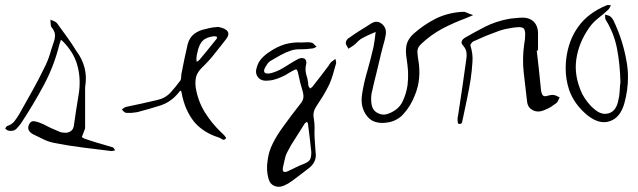

<svg xmlns="http://www.w3.org/2000/svg" viewBox="-25 -546 2479 746"><path d="M305.7 -55.7Q305.7 -51.8 305.7 -47.9Q304.7 -43 302.7 -39.1Q300.8 -33.2 296.9 -23.4Q292 -13.7 293.9 -12.7Q301.8 -6.8 310.5 -4.9Q318.4 -2 328.1 1Q348.6 7.8 370.1 13.7Q391.6 19.5 413.1 26.4Q416 27.3 418 31.2Q419.9 35.2 422.9 38.1Q418.9 38.1 415 40Q411.1 41 408.2 41Q352.5 34.2 297.9 27.3Q242.2 20.5 188.5 9.8Q166 5.9 145.5 -3.9Q124 -14.6 103.5 -24.4Q93.8 -29.3 87.9 -38.1Q82 -47.9 86.9 -60.5Q93.8 -76.2 105.5 -75.2Q117.2 -74.2 128.9 -69.3Q145.5 -63.5 160.2 -54.7Q175.8 -46.9 190.4 -41Q199.2 -37.1 208 -33.2Q217.8 -30.3 226.6 -30.3Q238.3 -29.3 248 -35.2Q258.8 -41 261.7 -55.7Q266.6 -85.9 270.5 -116.2Q275.4 -146.5 280.3 -176.8Q290 -234.4 277.3 -285.2Q265.6 -335.9 224.6 -379.9Q221.7 -382.8 218.8 -385.7Q214.8 -388.7 211.9 -391.6Q210 -387.7 209 -382.8Q207 -378.9 206.1 -375Q185.5 -290 144.5 -213.9Q103.5 -137.7 55.7 -65.4Q46.9 -53.7 37.1 -43.9Q26.4 -35.2 8.8 -38.1Q4.9 -39.1 2 -41Q-1 -43.9 -4.9 -45.9Q-2.9 -48.8 -1 -52.7Q1 -55.7 3.9 -56.6Q21.5 -62.5 31.2 -75.2Q41 -87.9 49.8 -102.5Q74.2 -146.5 99.6 -191.4Q125 -236.3 147.5 -283.2Q160.2 -307.6 168 -333Q175.8 -359.4 184.6 -384.8Q189.5 -399.4 188.5 -413.1Q186.5 -426.8 175.8 -439.5Q171.9 -444.3 171.9 -453.1Q171.9 -461.9 170.9 -469.7Q176.8 -466.8 184.6 -463.9Q192.4 -460.9 196.3 -456.1Q215.8 -428.7 235.4 -402.3Q254.9 -375 272.5 -346.7Q294.9 -316.4 303.7 -282.2Q312.5 -247.1 305.7 -207Q305.7 -168.9 305.7 -131.8Q305.7 -93.8 305.7 -55.7Z M823.2 -441.4Q815.4 -440.4 802.7 -439.5Q789.1 -437.5 775.4 -433.6Q749 -428.7 730.5 -415Q710.9 -400.4 704.1 -374Q697.3 -345.7 691.4 -316.4Q685.5 -287.1 679.7 -257.8Q678.7 -252 678.7 -245.1Q678.7 -237.3 675.8 -233.4Q658.2 -209 637.7 -186.5Q617.2 -164.1 585 -157.2Q554.7 -150.4 525.4 -143.6Q495.1 -137.7 465.8 -130.9Q460.9 -129.9 457 -127Q452.1 -123 448.2 -120.1Q452.1 -117.2 456.1 -112.3Q460.9 -108.4 464.8 -107.4Q475.6 -107.4 486.3 -107.4Q498 -108.4 508.8 -110.4Q553.7 -122.1 596.7 -135.7Q640.6 -149.4 670.9 -188.5Q674.8 -194.3 677.7 -193.4Q679.7 -191.4 680.7 -185.5Q681.6 -181.6 682.6 -176.8Q682.6 -171.9 684.6 -167Q698.2 -110.4 731.4 -70.3Q765.6 -31.2 822.3 -12.7Q830.1 -10.7 837.9 -4.9Q840.8 -2.9 843.8 -2.9Q848.6 -2.9 853.5 -8.8Q854.5 -9.8 847.7 -18.6Q840.8 -26.4 835 -31.2Q796.9 -67.4 770.5 -110.4Q744.1 -153.3 735.4 -206.1Q732.4 -229.5 737.3 -249Q743.2 -267.6 761.7 -285.2Q787.1 -309.6 808.6 -336.9Q831.1 -365.2 852.5 -392.6Q862.3 -405.3 862.3 -415Q862.3 -419.9 859.4 -423.8Q852.5 -435.5 823.2 -441.4ZM741.2 -338.9Q748 -374 762.7 -387.7Q777.3 -402.3 807.6 -405.3Q810.5 -405.3 813.5 -404.3Q816.4 -403.3 819.3 -402.3Q817.4 -400.4 817.4 -397.5Q817.4 -394.5 815.4 -393.6Q798.8 -373 782.2 -352.5Q766.6 -333 750 -313.5Q748 -311.5 745.1 -309.6Q742.2 -307.6 739.3 -305.7Q739.3 -309.6 738.3 -313.5Q738.3 -316.4 738.3 -320.3Q738.3 -325.2 739.3 -330.1Q740.2 -335 741.2 -338.9Z M1186.5 -379.9Q1191.4 -378.9 1195.3 -374Q1200.2 -369.1 1205.1 -364.3Q1200.2 -362.3 1195.3 -359.4Q1190.4 -357.4 1185.5 -357.4Q1165 -354.5 1144.5 -354.5Q1124 -355.5 1105.5 -349.6Q1085 -342.8 1065.4 -332Q1045.9 -320.3 1026.4 -309.6Q1019.5 -305.7 1014.6 -298.8Q1009.8 -292 1005.9 -285.2Q998 -270.5 1002.9 -264.6Q1006.8 -258.8 1022.5 -260.7Q1033.2 -262.7 1043 -266.6Q1053.7 -270.5 1063.5 -275.4Q1081.1 -285.2 1097.7 -295.9Q1114.3 -306.6 1132.8 -316.4Q1137.7 -319.3 1144.5 -320.3Q1151.4 -321.3 1157.2 -318.4Q1161.1 -317.4 1164.1 -310.5Q1166 -302.7 1165 -298.8Q1159.2 -277.3 1165 -255.9Q1171.9 -235.4 1172.9 -214.8Q1172.9 -211.9 1175.8 -208Q1177.7 -205.1 1179.7 -202.1Q1182.6 -204.1 1185.5 -206.1Q1188.5 -208 1190.4 -210.9Q1206.1 -231.4 1221.7 -251Q1236.3 -270.5 1252 -291Q1253.9 -294.9 1256.8 -298.8Q1259.8 -302.7 1262.7 -305.7Q1266.6 -308.6 1270.5 -311.5Q1274.4 -314.5 1278.3 -317.4Q1279.3 -312.5 1280.3 -307.6Q1281.2 -304.7 1281.2 -302.7Q1281.2 -299.8 1280.3 -297.9Q1274.4 -277.3 1268.6 -256.8Q1262.7 -236.3 1253.9 -216.8Q1243.2 -195.3 1230.5 -173.8Q1217.8 -153.3 1204.1 -132.8Q1196.3 -121.1 1194.3 -110.4Q1191.4 -99.6 1194.3 -85.9Q1197.3 -67.4 1197.3 -48.8Q1196.3 -30.3 1197.3 -11.7Q1198.2 2.9 1199.2 16.6Q1200.2 30.3 1201.2 44.9Q1204.1 63.5 1198.2 78.1Q1192.4 92.8 1178.7 104.5Q1161.1 118.2 1144.5 130.9Q1127 143.6 1109.4 157.2Q1102.5 162.1 1094.7 167Q1086.9 170.9 1079.1 174.8Q1068.4 179.7 1057.6 179.7Q1049.8 179.7 1042 176.8Q1024.4 169.9 1018.6 149.4Q1013.7 132.8 1012.7 115.2Q1011.7 96.7 1014.6 79.1Q1018.6 43 1035.2 10.7Q1050.8 -20.5 1072.3 -49.8Q1089.8 -73.2 1107.4 -97.7Q1126 -122.1 1143.6 -144.5Q1151.4 -154.3 1153.3 -164.1Q1155.3 -173.8 1152.3 -186.5Q1146.5 -205.1 1141.6 -224.6Q1136.7 -244.1 1132.8 -263.7Q1129.9 -275.4 1126 -276.4Q1121.1 -276.4 1113.3 -271.5Q1098.6 -263.7 1085 -254.9Q1070.3 -247.1 1054.7 -241.2Q1043.9 -237.3 1031.2 -234.4Q1017.6 -232.4 1005.9 -232.4Q986.3 -233.4 976.6 -247.1Q969.7 -256.8 969.7 -268.6Q969.7 -274.4 971.7 -280.3Q976.6 -301.8 990.2 -317.4Q1003.9 -333 1022.5 -344.7Q1050.8 -364.3 1082 -374Q1114.3 -382.8 1146.5 -380.9Q1159.2 -380.9 1168.9 -381.8Q1170.9 -381.8 1172.9 -381.8Q1179.7 -381.8 1186.5 -379.9ZM1171.9 -62.5Q1171.9 -65.4 1170.9 -67.4Q1168.9 -70.3 1168 -72.3Q1165 -71.3 1163.1 -69.3Q1160.2 -68.4 1159.2 -66.4Q1141.6 -38.1 1124 -10.7Q1105.5 16.6 1090.8 45.9Q1084 58.6 1081.1 74.2Q1078.1 89.8 1074.2 105.5Q1072.3 118.2 1077.1 121.1Q1083 124 1093.8 119.1Q1108.4 112.3 1124 104.5Q1139.6 96.7 1155.3 90.8Q1172.9 84 1178.7 75.2Q1184.6 66.4 1184.6 44.9Q1181.6 19.5 1178.7 -7.8Q1175.8 -35.2 1171.9 -62.5Z M1780.3 -500Q1789.1 -496.1 1796.9 -493.2Q1805.7 -490.2 1813.5 -487.3Q1806.6 -484.4 1799.8 -481.4Q1792 -478.5 1786.1 -475.6Q1738.3 -458 1693.4 -434.6Q1648.4 -410.2 1611.3 -375Q1595.7 -360.4 1596.7 -343.8Q1597.7 -328.1 1600.6 -311.5Q1606.4 -277.3 1603.5 -243.2Q1600.6 -209 1587.9 -178.7Q1580.1 -157.2 1568.4 -137.7Q1556.6 -118.2 1542 -102.5Q1531.2 -89.8 1514.6 -81.1Q1498 -72.3 1481.4 -70.3Q1470.7 -68.4 1460.9 -68.4Q1420.9 -68.4 1400.4 -95.7Q1374 -129.9 1381.8 -179.7Q1388.7 -225.6 1402.3 -270.5Q1415 -315.4 1425.8 -361.3Q1428.7 -376 1430.7 -390.6Q1432.6 -406.2 1434.6 -421.9Q1419.9 -416 1405.3 -409.2Q1390.6 -402.3 1377 -394.5Q1369.1 -388.7 1362.3 -381.8Q1355.5 -374 1346.7 -368.2Q1342.8 -365.2 1337.9 -362.3Q1333 -360.4 1329.1 -356.4Q1326.2 -362.3 1322.3 -368.2Q1318.4 -374 1318.4 -378.9Q1318.4 -383.8 1322.3 -390.6Q1326.2 -396.5 1332 -399.4Q1352.5 -414.1 1374 -427.7Q1395.5 -440.4 1416 -454.1Q1440.4 -469.7 1460 -452.1Q1479.5 -435.5 1472.7 -405.3Q1469.7 -388.7 1464.8 -373Q1460.9 -356.4 1456.1 -339.8Q1447.3 -300.8 1437.5 -261.7Q1427.7 -223.6 1418.9 -183.6Q1417 -173.8 1417 -161.1Q1417 -149.4 1418.9 -139.6Q1423.8 -114.3 1445.3 -105.5Q1465.8 -95.7 1489.3 -106.4Q1525.4 -122.1 1539.1 -151.4Q1553.7 -181.6 1558.6 -215.8Q1561.5 -241.2 1560.5 -268.6Q1558.6 -294.9 1554.7 -319.3Q1549.8 -348.6 1554.7 -372.1Q1560.5 -395.5 1582 -415Q1622.1 -450.2 1668 -473.6Q1713.9 -496.1 1769.5 -500Q1772.5 -500 1775.4 -500Q1776.4 -500 1777.3 -500Q1779.3 -500 1780.3 -500Z M2077.1 -195.3Q2079.1 -181.6 2084 -175.8Q2089.8 -168.9 2105.5 -174.8Q2110.4 -175.8 2116.2 -176.8Q2122.1 -177.7 2127 -176.8Q2132.8 -175.8 2138.7 -172.9Q2143.6 -169.9 2149.4 -168Q2146.5 -162.1 2143.6 -155.3Q2141.6 -149.4 2136.7 -145.5Q2126 -137.7 2114.3 -129.9Q2102.5 -123 2089.8 -118.2Q2064.5 -107.4 2044.9 -118.2Q2024.4 -127.9 2022.5 -155.3Q2016.6 -210 2009.8 -264.6Q2003.9 -318.4 2011.7 -374Q2013.7 -383.8 2014.6 -393.6Q2015.6 -403.3 2015.6 -412.1Q2015.6 -428.7 2009.8 -435.5Q2002.9 -441.4 1987.3 -440.4Q1969.7 -439.5 1951.2 -435.5Q1933.6 -432.6 1916 -426.8Q1889.6 -417 1864.3 -407.2Q1839.8 -396.5 1813.5 -384.8Q1809.6 -382.8 1805.7 -377Q1801.8 -372.1 1802.7 -369.1Q1813.5 -335.9 1810.5 -303.7Q1808.6 -271.5 1803.7 -238.3Q1797.9 -201.2 1790 -164.1Q1782.2 -127 1774.4 -89.8Q1772.5 -82 1770.5 -72.3Q1769.5 -64.5 1760.7 -64.5Q1758.8 -64.5 1755.9 -65.4Q1753.9 -65.4 1752.9 -77.1Q1752.9 -80.1 1752.9 -83Q1752.9 -90.8 1754.9 -97.7Q1762.7 -152.3 1771.5 -208Q1779.3 -263.7 1787.1 -318.4Q1789.1 -332 1787.1 -344.7Q1784.2 -357.4 1774.4 -369.1Q1765.6 -377.9 1769.5 -386.7Q1772.5 -394.5 1783.2 -400.4Q1822.3 -422.9 1862.3 -443.4Q1902.3 -462.9 1947.3 -471.7Q1961.9 -474.6 1977.5 -475.6Q1994.1 -477.5 2008.8 -477.5Q2033.2 -476.6 2048.8 -461.9Q2063.5 -447.3 2065.4 -421.9Q2065.4 -404.3 2065.4 -386.7Q2065.4 -369.1 2065.4 -350.6Q2064.5 -350.6 2063.5 -349.6Q2062.5 -349.6 2060.5 -349.6Q2064.5 -310.5 2069.3 -271.5Q2073.2 -233.4 2077.1 -195.3Z M2328.1 -469.7Q2326.2 -473.6 2326.2 -479.5Q2326.2 -485.4 2326.2 -489.3Q2332 -487.3 2336.9 -486.3Q2341.8 -485.4 2345.7 -482.4Q2349.6 -479.5 2353.5 -474.6Q2357.4 -469.7 2359.4 -464.8Q2395.5 -388.7 2409.2 -308.6Q2415 -278.3 2415 -246.1Q2415 -197.3 2401.4 -146.5Q2385.7 -88.9 2344.7 -75.2Q2333 -71.3 2322.3 -71.3Q2291 -71.3 2256.8 -98.6Q2206.1 -140.6 2186.5 -196.3Q2172.9 -236.3 2172.9 -281.2Q2172.9 -297.9 2174.8 -315.4Q2183.6 -390.6 2222.7 -443.4Q2260.7 -496.1 2332 -525.4Q2334 -526.4 2336.9 -526.4Q2338.9 -526.4 2339.8 -526.4Q2344.7 -525.4 2348.6 -525.4Q2346.7 -521.5 2344.7 -517.6Q2342.8 -513.7 2339.8 -509.8Q2321.3 -492.2 2299.8 -475.6Q2278.3 -459 2263.7 -437.5Q2222.7 -378.9 2213.9 -313.5Q2205.1 -249 2237.3 -180.7Q2246.1 -164.1 2257.8 -149.4Q2269.5 -133.8 2283.2 -123Q2311.5 -97.7 2338.9 -105.5Q2366.2 -112.3 2376 -149.4Q2381.8 -171.9 2382.8 -193.4Q2383.8 -215.8 2385.7 -226.6Q2383.8 -298.8 2372.1 -358.4Q2360.4 -418 2328.1 -469.7Z"/></svg>

Font: Yuremane_body
Style: Regular
Weight: 400
Version: Version 1.0